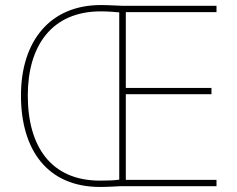

<svg xmlns="http://www.w3.org/2000/svg" viewBox="-20 -737 939 760"><path d="M379 -717C178 -717 63 -574 63 -359C63 -143 168 3 376 3C409 3 434 1 456 0H837V-25H478V-364H817V-389H478V-689H837V-714H466C431 -715 412 -717 379 -717ZM379 -692C412 -692 437 -689 452 -688V-26C434 -23 409 -22 376 -22C182 -22 90 -157 90 -359C90 -556 185 -692 379 -692Z"/></svg>

Font: Noto Sans Sinhala Thin
Style: Regular
Weight: 100
Designer: Jelle Bosma - Monotype Design Team
Foundry: Monotype Imaging Inc.
Version: Version 2.006